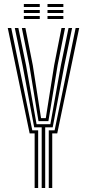

<svg xmlns="http://www.w3.org/2000/svg" viewBox="-20 -940 434 960"><path d="M188.5 0V-303.5H151L92.8 -613.5L54 -800H71.8L110.2 -613.5L162.8 -319H231.8L284.5 -613.5L322.8 -800H340.5L302 -613.5L243.5 -303.5H206V0ZM153.2 0V-273H128.2L18.8 -800H36.2L141.5 -288.2H170.8V0ZM223.8 0V-288.2H253L358.2 -800H376L266.2 -273H241.2V0ZM172.5 -334.2 126.8 -613.5 89.2 -800H107L144 -613.5L185.2 -349.5H209L250.8 -613.5L287.5 -800H305.2L268 -613.5L222 -334.2ZM217.5 -905V-920H296.8V-905ZM99.2 -845V-860H178.8V-845ZM99.2 -875V-890H178.8V-875ZM99.2 -905V-920H178.8V-905ZM217.5 -845V-860H296.8V-845ZM217.5 -875V-890H296.8V-875Z"/></svg>

Font: Big Shoulders Inline Text Thin Medium
Style: Regular
Weight: 500
Version: Version 2.002